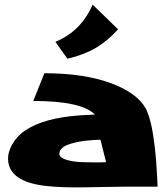

<svg xmlns="http://www.w3.org/2000/svg" viewBox="-20 -841 717 831"><path d="M381 -821Q437 -767 491 -714Q445 -663 393.5 -633Q342 -603 272 -587Q244 -624 220 -660Q331 -706 381 -821ZM237 -173Q239 -158 268.5 -149Q298 -140 341.5 -139Q385 -138 405.5 -138Q426 -138 439 -139L415 -236Q412 -236 405 -236Q398 -236 379 -234.5Q360 -233 343 -231Q326 -229 305 -224Q284 -219 269.5 -213Q255 -207 245.5 -196.5Q236 -186 237 -173ZM611 -371Q620 -354 628 -326Q636 -298 641 -267.5Q646 -237 650 -203.5Q654 -170 656 -140Q658 -110 659.5 -85.5Q661 -61 661.5 -47Q662 -33 662 -33H592H590H515Q479 -33 416.5 -31.5Q354 -30 305 -30Q256 -30 214 -33Q47 -43 20 -122Q7 -162 27 -204.5Q47 -247 87 -275Q168 -331 329 -342Q358 -344 391 -345Q333 -404 124 -404L172 -524Q343 -524 458.5 -481.5Q574 -439 611 -371Z"/></svg>

Font: LONDON PRESLEY
Style: Regular
Weight: 400
Version: Version 001.000